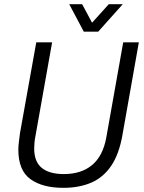

<svg xmlns="http://www.w3.org/2000/svg" viewBox="-20 -889 689 921"><path d="M284 12Q183 12 125.5 -30Q68 -72 68 -171Q68 -187 70.5 -208Q73 -229 76 -251L154 -686H230L150 -236Q147 -222 145.5 -205.5Q144 -189 144 -177Q144 -113 180.5 -83.5Q217 -54 286 -54Q370 -54 422 -97.5Q474 -141 490 -230L571 -686H646L568 -245Q552 -151 514 -94.5Q476 -38 418 -13Q360 12 284 12ZM569 -869 451 -737H382L312 -869H374L435 -755H399L502 -869Z"/></svg>

Font: Archivo SemiCondensed Light
Style: Italic
Weight: 300
Width: 4
Italic angle: -10°
Designer: Hector Gatti
Foundry: Omnibus-Type
Version: Version 2.001